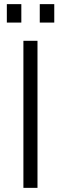

<svg xmlns="http://www.w3.org/2000/svg" viewBox="-20 -907 295 927"><path d="M93 0V-710H161V0ZM13 -798V-887H83V-798ZM172 -798V-887H242V-798Z"/></svg>

Font: Geist Light
Style: Regular
Weight: 400
Designer: Basement.studio, Andrés Briganti, Mateo Zaragoza
Foundry: Basement.studio, Vercel, Andrés Briganti, Guido Ferreyra, Mateo Zaragoza
Version: Version 1.401